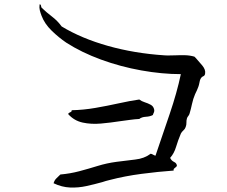

<svg xmlns="http://www.w3.org/2000/svg" viewBox="-20 -825 1040 878"><path d="M918 -489Q917 -479 909 -476Q901 -473 896 -462Q894 -458 892 -447Q890 -436 887 -428Q884 -420 880.5 -412Q877 -404 872 -394Q863 -373 858 -349.5Q853 -326 847 -306Q845 -299 841 -294.5Q837 -290 835 -284Q832 -274 832.5 -264Q833 -254 829 -244Q826 -235 818.5 -228.5Q811 -222 807 -214Q794 -183 785 -153Q776 -123 758 -103Q764 -90 776 -84.5Q788 -79 789 -67Q788 -63 782 -59Q778 -56 775.5 -53.5Q773 -51 774 -45Q704 -40 627.5 -30Q551 -20 482 -2Q473 0 464.5 2.5Q456 5 447 8Q411 18 374.5 26Q338 34 300.5 32.5Q263 31 225 13Q229 -1 238 -9.5Q247 -18 256 -27Q301 -31 342.5 -42Q384 -53 426 -66Q468 -79 513 -85Q557 -91 598.5 -95.5Q640 -100 669 -122Q675 -121 679.5 -118Q684 -115 691 -113Q723 -207 756 -304Q789 -401 807 -486Q721 -486 626 -503Q531 -520 442 -552.5Q353 -585 283 -630Q249 -653 216.5 -684.5Q184 -716 170 -753Q165 -766 162 -778Q159 -790 161 -805Q167 -806 168 -796Q169 -792 170 -790Q193 -768 218 -749Q243 -730 262 -704Q353 -649 474 -615Q595 -581 731 -572Q744 -571 756.5 -571.5Q769 -572 782 -572Q804 -573 826 -572.5Q848 -572 869 -566Q871 -564 876 -559Q889 -545 905 -525.5Q921 -506 918 -489ZM685 -324Q686 -318 685 -315Q684 -312 683 -309Q682 -307 681 -305Q680 -303 679 -299Q666 -292 647 -291Q628 -290 617 -281Q597 -280 575.5 -277Q554 -274 531 -271Q486 -264 441.5 -260Q397 -256 358 -264.5Q319 -273 292 -303Q292 -308 300 -311Q303 -312 305.5 -314Q308 -316 308 -321Q361 -322 416 -331.5Q471 -341 523 -352.5Q575 -364 617 -370Q627 -362 641.5 -357.5Q656 -353 669 -346Q682 -339 685 -324Z"/></svg>

Font: Yuji Mai
Style: Regular
Weight: 400
Designer: Kataoka Yuji
Foundry: Kinuta Font Factory
Version: Version 3.002